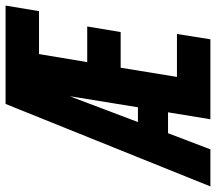

<svg xmlns="http://www.w3.org/2000/svg" viewBox="-93 -712 775 689"><g transform="rotate(-90 294.5 -367.5)"><path d="M-30 0 266 -735H619L599 -615H445L416 -442H544L524 -322H396L363 -120H517L498 0H211L236 -152H161L103 0ZM201 -260H254L294 -506Q293 -502 291.5 -498Q290 -494 288 -490Z"/></g></svg>

Font: Iosevka SS04 Hv Ex Obl
Style: Regular
Weight: 900
Width: 7
Italic angle: -9°
Monospace: yes
Designer: Belleve Invis
Foundry: Belleve Invis
Version: Version 19.0.0; ttfautohint (v1.8.4)